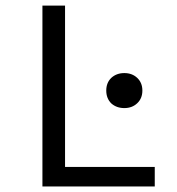

<svg xmlns="http://www.w3.org/2000/svg" viewBox="-20 -676 640 696"><path d="M383.3 -301.3Q365.2 -319.3 365.2 -347.7Q365.2 -376 383.3 -393.6Q402.3 -411.1 430.7 -411.1Q459 -411.1 477.5 -393.6Q496.1 -376 496.1 -347.7Q496.1 -319.3 477.5 -301.8Q459 -284.2 430.7 -284.2Q402.3 -284.2 383.3 -301.3ZM133.8 0V-655.8H215.8V-70.8H541V0Z"/></svg>

Font: SourceCodePro-Regular
Style: Regular
Weight: 400
Monospace: yes
Designer: Paul D. Hunt
Foundry: Adobe Systems Incorporated
Version: Version 1.009;PS 1.000;hotconv 1.0.70;makeotf.lib2.5.5900